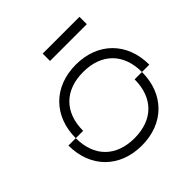

<svg xmlns="http://www.w3.org/2000/svg" viewBox="-174 -786 923 923"><g transform="rotate(-45 287.5 -325.0)"><path d="M75 -250H25C25 -100 125 0 275 0C425 0 525 -100 525 -250H475C475 -125 400 -50 275 -50C150 -50 75 -125 75 -250ZM75 -250H125C125 -375 200 -450 325 -450C450 -450 525 -375 525 -250H575C575 -400 475 -500 325 -500C175 -500 75 -400 75 -250ZM250 -600H500V-650H250Z"/></g></svg>

Font: LS-VG5000 Light Shifted
Style: Regular
Weight: 400
Designer: Justin Bihan, 2021
Foundry: Justin Bihan, 2021
Version: Version 1.000;Glyphs 3.1.2 (3151)